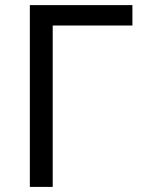

<svg xmlns="http://www.w3.org/2000/svg" viewBox="-20 -734 564 754"><path d="M500 -713.9V-633.8H187V0H97.2V-713.9Z"/></svg>

Font: NotoSans
Style: Regular
Weight: 400
Designer: Monotype Design team
Foundry: Monotype Imaging Inc.
Version: Version 1.04; ttfautohint (v1.4.1)